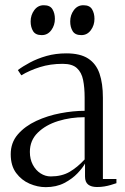

<svg xmlns="http://www.w3.org/2000/svg" viewBox="-20 -726 490 752"><path d="M159 7Q127.5 7 96 -6.5Q64.5 -20 43.2 -48.5Q22 -77 22 -122Q22 -167.5 50 -199.8Q78 -232 122.2 -252.5Q166.5 -273 216.8 -282.5Q267 -292 311.5 -292V-343.5Q311.5 -383 305.5 -412.8Q299.5 -442.5 281.2 -459.2Q263 -476 225.5 -476Q177 -476 136.5 -463.2Q96 -450.5 63.5 -431L50 -451.5Q69 -466 97.5 -481.2Q126 -496.5 162 -506.8Q198 -517 240 -517Q294 -517 325.2 -496.8Q356.5 -476.5 369.8 -437.8Q383 -399 383 -343.5V-25H436V-8.5Q425.5 -5 413.8 -1.5Q402 2 388.8 4.2Q375.5 6.5 360 6.5Q337.5 6.5 325.2 -3.2Q313 -13 313 -34.5V-85.5Q304.5 -69.5 283.8 -47.5Q263 -25.5 231.8 -9.2Q200.5 7 159 7ZM178.5 -35Q222 -35 252.8 -53Q283.5 -71 311.5 -101.5V-267Q256.5 -267 207.5 -251.8Q158.5 -236.5 127.8 -206.2Q97 -176 97 -131Q97 -102.5 108.5 -80.8Q120 -59 138.8 -47Q157.5 -35 178.5 -35ZM143 -588.5Q119 -588.5 109.5 -604.2Q100 -620 100 -642Q100 -667 114.2 -686.2Q128.5 -705.5 151 -705.5H152Q176 -705.5 185.5 -689.8Q195 -674 195 -652Q195 -627 180.8 -607.8Q166.5 -588.5 144 -588.5ZM298 -588.5Q274 -588.5 264.5 -604.2Q255 -620 255 -642Q255 -667 269.2 -686.2Q283.5 -705.5 306 -705.5H307Q331 -705.5 340.5 -689.8Q350 -674 350 -652Q350 -627 335.8 -607.8Q321.5 -588.5 299 -588.5Z"/></svg>

Font: Merriweather 144pt Light
Style: Regular
Weight: 300
Version: Version 2.100